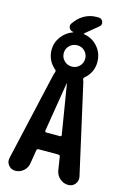

<svg xmlns="http://www.w3.org/2000/svg" viewBox="-155 -1146 810 1217"><g transform="rotate(15 250.0 -537.5)"><path d="M292 -285.2Q296.9 -285.2 299.3 -288.1Q301.8 -291 300.8 -295.9L248 -619.1Q248 -620.1 247.1 -620.1Q246.1 -620.1 246.1 -619.1L193.4 -295.9Q193.4 -291 195.8 -288.1Q198.2 -285.2 202.1 -285.2ZM299.3 -849.6Q279.3 -870.1 249.5 -870.1Q219.7 -870.1 199.2 -849.6Q178.7 -829.1 178.7 -800.3Q178.7 -771.5 199.2 -751Q219.7 -730.5 249.5 -730.5Q279.3 -730.5 299.3 -751Q319.3 -771.5 319.3 -800.3Q319.3 -829.1 299.3 -849.6ZM346.7 -652.3 477.5 -70.3Q483.4 -43 466.8 -21.5Q450.2 0 421.9 0Q391.6 0 367.7 -20Q343.8 -40 337.9 -71.3L324.2 -159.2Q323.2 -169.9 310.5 -169.9H182.6Q171.9 -169.9 169.9 -159.2L155.3 -69.3Q150.4 -39.1 127 -19.5Q103.5 0 74.2 0Q46.9 0 29.8 -21Q12.7 -42 18.6 -68.4L151.4 -652.3Q152.3 -655.3 157.2 -668.9Q161.1 -678.7 153.3 -684.6Q99.6 -730.5 98.6 -799.8Q98.6 -848.6 127.9 -887.7Q157.2 -926.8 202.1 -942.4Q203.1 -943.4 203.1 -945.3Q184.6 -945.3 175.3 -961.9Q166 -978.5 177.7 -995.1L189.5 -1009.8Q213.9 -1041 248 -1058.1Q282.2 -1075.2 321.3 -1075.2H334Q355.5 -1075.2 362.8 -1054.7Q370.1 -1034.2 352.5 -1021.5L273.4 -956.1Q267.6 -950.2 275.4 -948.2Q329.1 -939.5 364.3 -897.5Q399.4 -855.5 399.4 -799.8Q399.4 -730.5 344.7 -684.6Q337.9 -678.7 340.8 -668.9Q346.7 -655.3 346.7 -652.3Z"/></g></svg>

Font: Rounded-X Mgen+ 2m bold
Style: Bold
Weight: 700
Designer: [Source Han Sans]
Ryoko NISHIZUKA  (kana & ideographs); Paul D. Hunt (Latin, Greek & Cyrillic); Wenlong ZHANG  (bopomofo
Version: Version 1.059.20150602